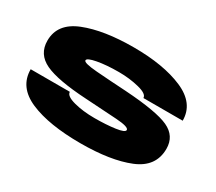

<svg xmlns="http://www.w3.org/2000/svg" viewBox="-125 -938 1350 1198"><g transform="rotate(30 550.0 -339.5)"><path d="M548 3Q764 3 897 -51Q1030 -105 1030 -235Q1030 -327 944.5 -366.5Q859 -406 630 -421Q508 -428 412 -435.5Q316 -443 316 -461Q316 -478 380.5 -490Q445 -502 534 -502Q611 -502 679 -485Q747 -468 747 -438H1030Q1030 -563 891.5 -622.5Q753 -682 538 -682Q323 -682 186 -627.5Q49 -573 49 -449Q49 -352 139 -309.5Q229 -267 439 -255Q570 -247 663.5 -241Q757 -235 757 -213Q757 -195 692.5 -186Q628 -177 544.5 -177Q461 -177 395.5 -194.5Q330 -212 330 -242H48Q48 -114 183.5 -55.5Q319 3 548 3Z"/></g></svg>

Font: Anybody ExtraExpanded Black
Style: Regular
Weight: 900
Width: 8
Version: Version 1.113;gftools[0.9.25]